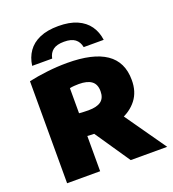

<svg xmlns="http://www.w3.org/2000/svg" viewBox="-144 -914 922 1024"><g transform="rotate(-20 317.0 -402.0)"><path d="M61 0V-579Q108.5 -589.5 165.5 -596.2Q222.5 -603 279.5 -603Q426 -603 499.8 -552.8Q573.5 -502.5 573.5 -400Q574 -333.5 539.2 -288.5Q504.5 -243.5 443 -220.8Q381.5 -198 300 -198Q287 -198 274 -198.5Q261 -199 248.5 -200V0ZM422 0 237.5 -271H439L629 0ZM301.5 -326.5Q349.5 -326.5 373 -344.2Q396.5 -362 396.5 -400.5Q396.5 -440 372.2 -458Q348 -476 300.5 -476Q287.5 -476 273.8 -475Q260 -474 248.5 -471.5V-329Q263.5 -328 274.8 -327.2Q286 -326.5 301.5 -326.5ZM100 -652Q106 -698 130 -732.2Q154 -766.5 197 -785.2Q240 -804 303 -804Q366 -804 409 -785Q452 -766 476 -732Q500 -698 506 -652H392.5Q386.5 -683 365.2 -699Q344 -715 303 -715Q262 -715 240.8 -699Q219.5 -683 213.5 -652Z"/></g></svg>

Font: Encode Sans SC ExtraBold
Style: Regular
Weight: 800
Version: Version 3.002